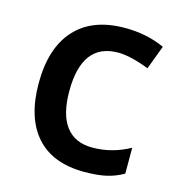

<svg xmlns="http://www.w3.org/2000/svg" viewBox="-89 -629 672 718"><g transform="rotate(15 247.5 -270.0)"><path d="M299.8 9.8Q177.2 9.8 113.5 -61.8Q49.8 -133.3 49.8 -267.1Q49.8 -403.3 116.5 -476.6Q183.1 -549.8 309.1 -549.8Q394.5 -549.8 462.9 -518.1L428.2 -425.8Q355.5 -454.1 308.1 -454.1Q168 -454.1 168 -268.1Q168 -177.2 202.9 -131.6Q237.8 -85.9 305.2 -85.9Q381.8 -85.9 450.2 -124V-23.9Q419.4 -5.9 384.5 2Q349.6 9.8 299.8 9.8Z"/></g></svg>

Font: f2_52653          
Style: Regular
Weight: 600
Foundry: Ascender Corporation
Version: Version 1.10